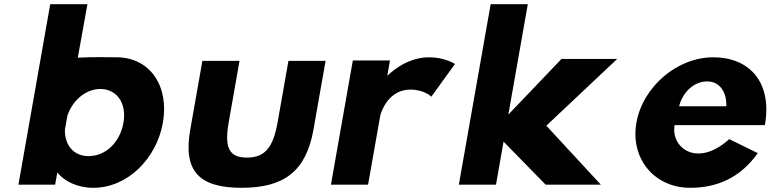

<svg xmlns="http://www.w3.org/2000/svg" viewBox="-20 -880 3674 915"><path d="M568.3 -295.3C551.9 -202.4 484.8 -136 401.8 -136C332 -136 288.1 -186.9 289.2 -262L301.3 -329.3C327.4 -405.2 391.5 -456 458.2 -456C535.5 -456 584.9 -389.6 568.3 -295.3ZM67.8 0H242.8L253 -58C286.8 -16 348.7 15 424.7 15C587.6 15 726 -123.6 756.3 -295.4C786.6 -467.3 697.3 -607 534.4 -607C501.6 -607 426.3 -609.5 350.7 -605L396.7 -860H219.4Z M1121.5 -590H944.5L886.7 -262.1C851.8 -64.3 928.6 15 1131.4 15C1334.1 15 1438.9 -64.3 1473.8 -262.1L1531.6 -590H1354.6L1303.1 -297.8C1281.6 -176 1242.1 -129 1156.7 -129C1071.4 -129 1048.5 -176 1070 -297.8Z M1838.5 -592H1661.5L1557.1 0H1734.1L1791.8 -327C1794.6 -342.8 1829 -453 1935.2 -453C2003.3 -453 2035.4 -419.1 2035.4 -419.1L2148.3 -575C2148.3 -575 2100.8 -607 2024.6 -607C1908.1 -607 1825.5 -518 1825.5 -518Z M2921.3 -599H2655.8L2402.6 -334L2495.3 -860H2318.3L2166.7 0H2343.7L2379.8 -205L2580.2 0H2843.3L2583.6 -281Z M3216.4 -373.6C3230.1 -431.5 3280 -492 3350.4 -492C3410.4 -492 3444 -440.2 3441.4 -373.6ZM3455.4 -216.9C3300.4 -77.5 3176.1 -177.5 3194.8 -283.6H3625.2C3661.4 -488.8 3551 -607 3378.9 -607C3207.9 -607 3043.2 -467.3 3012.9 -295.4C2982.8 -124.8 3098.1 15 3269 15C3394.6 15 3506.3 -30.6 3591.3 -150.3Z"/></svg>

Font: Hussar Wysoki
Style: Obl
Weight: 700
Foundry: Cannot Into Space Fonts
Version: Version 0.92